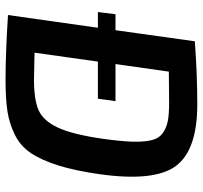

<svg xmlns="http://www.w3.org/2000/svg" viewBox="-40 -700 748 709"><g transform="rotate(90 334.5 -345.0)"><path d="M91 -397 132 -690Q256 -699 365 -699Q533 -699 592 -620.5Q651 -542 623 -340Q610 -248 590.5 -186Q571 -124 545 -85Q519 -46 477.5 -25.5Q436 -5 390.5 2Q345 9 275 9Q175 9 35 0L82 -332H24L32 -397ZM207 -332 174 -98Q250 -96 274 -96Q349 -96 387.5 -113.5Q426 -131 451 -185Q476 -239 492 -350Q501 -415 502.5 -456.5Q504 -498 498 -526.5Q492 -555 473.5 -569.5Q455 -584 429.5 -589.5Q404 -595 361 -595L244 -594L216 -397H353L344 -332Z"/></g></svg>

Font: Exo 2.0 Semi Bold
Style: Italic
Weight: 600
Italic angle: -8°
Designer: Natanael Gama
Version: Version 1.001;PS 001.001;hotconv 1.0.70;makeotf.lib2.5.58329